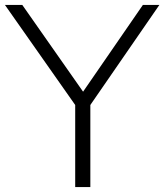

<svg xmlns="http://www.w3.org/2000/svg" viewBox="-32 -760 668 780"><path d="M273.5 0V-333.5L-12 -740H58.5L305.5 -387.5L548.5 -740H615.5L335 -333.5V0Z"/></svg>

Font: Encode Sans SmExp Lt
Style: Regular
Weight: 300
Width: 6
Designer: Multiple Designers
Foundry: Impallari Type
Version: Version 3.002; ttfautohint (v1.8.3) -l 8 -r 50 -G 200 -x 14 